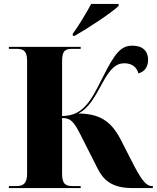

<svg xmlns="http://www.w3.org/2000/svg" viewBox="-20 -951 793 971"><path d="M348 -780V-770H358C425 -808 544 -886 580 -921V-931H441C417 -886 378 -821 348 -780ZM25 0H388V-10H348C315 -10 294 -17 294 -72V-354C335 -354 352 -340 388 -268L474 -98C502 -42 545 0 648 0H753V-10H750C716 -10 692 -45 638 -152L590 -246C542 -338 484 -376 377 -377C429 -405 456 -454 500 -535C542 -612 572 -631 609 -631C650 -631 672 -609 680 -580C712 -588 729 -614 729 -649C729 -693 701 -720 650 -720C592 -720 562 -685 498 -557C464 -488 438 -441 409 -412C377 -379 344 -366 294 -364V-642C294 -697 312 -704 347 -704H388V-714H25V-704H62C95 -704 117 -697 117 -644V-72C117 -20 95 -10 62 -10H25Z"/></svg>

Font: Noto Serif Display ExtraBold
Style: Regular
Weight: 800
Designer: Monotype Design Team
Foundry: Monotype Imaging Inc.
Version: Version 2.009